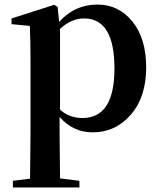

<svg xmlns="http://www.w3.org/2000/svg" viewBox="-20 -571 708 851"><path d="M246.1 -443.4V-85Q287.1 -47.9 345.7 -47.9Q487.3 -47.9 487.3 -267.6Q487.3 -489.3 352.5 -489.3Q296.9 -489.3 246.1 -443.4ZM235.4 -540 242.2 -473.6Q310.5 -550.8 412.1 -550.8Q505.9 -550.8 566.9 -475.6Q627.9 -400.4 627.9 -271.5Q627.9 -141.6 560.1 -63Q492.2 15.6 390.6 15.6Q303.7 15.6 244.1 -52.7V15.6Q244.1 75.2 246.1 219.7L332 230.5V259.8H37.1V230.5L113.3 220.7Q115.2 76.2 115.2 15.6V-305.7Q115.2 -384.8 112.3 -456.1L31.2 -463.9V-489.3L220.7 -549.8Z"/></svg>

Font: GenYoMin TW TTF Bold
Style: Regular
Weight: 700
Version: Version 1.300